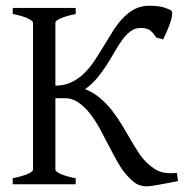

<svg xmlns="http://www.w3.org/2000/svg" viewBox="-20 -643 646 670"><path d="M601.1 -11.2Q582 -7.3 564.2 -3.9Q546.4 -0.5 532 2Q517.6 4.4 507.8 5.9Q498 7.3 494.6 7.3Q482.9 7.3 473.9 5.1Q464.8 2.9 457 -1.2Q449.2 -5.4 441.9 -12Q434.6 -18.6 426.3 -27.3Q408.7 -45.4 392.8 -73.2Q377 -101.1 361.1 -131.8Q345.2 -162.6 328.6 -193.4Q312 -224.1 292.7 -248.3Q273.4 -272.5 251 -287.1Q228.5 -301.8 201.2 -300.3H173.3V-50.8Q173.3 -44.9 190.9 -36.4Q208.5 -27.8 244.1 -21V0H24.4V-21Q57.6 -27.8 76.4 -35.9Q95.2 -43.9 95.2 -50.8V-564Q95.2 -569.8 77.4 -578.6Q59.6 -587.4 24.4 -594.2V-615.2H244.1V-594.2Q210.9 -587.4 192.1 -579.1Q173.3 -570.8 173.3 -564V-344.2H173.8Q205.1 -344.2 229.7 -356.2Q254.4 -368.2 274.2 -387.7Q293.9 -407.2 310.5 -432.4Q327.1 -457.5 342.8 -483.6Q358.4 -509.8 374.3 -534.9Q390.1 -560.1 408.7 -579.6Q427.2 -599.1 449.7 -611.1Q472.2 -623 501 -623Q522.5 -623 539.1 -620.1Q555.7 -617.2 575.2 -607.9Q585 -603.5 577.9 -576.7Q570.8 -549.8 549.3 -505.4L524.9 -512.2Q518.6 -522 512.9 -528.6Q507.3 -535.2 501 -538.8Q494.6 -542.5 487.3 -543.9Q480 -545.4 470.7 -545.4Q451.2 -545.4 436 -534.2Q420.9 -522.9 407.5 -504.9Q394 -486.8 380.9 -463.6Q367.7 -440.4 352.5 -416.7Q337.4 -393.1 319.1 -370.8Q300.8 -348.6 276.9 -332Q305.7 -320.8 328.9 -301Q352.1 -281.2 371.1 -257.1Q390.1 -232.9 406 -206.3Q421.9 -179.7 436.5 -154.5Q451.2 -129.4 465.3 -107.9Q479.5 -86.4 495.6 -72.3Q506.3 -63 516.1 -55.9Q525.9 -48.8 537.1 -44.7Q548.3 -40.5 562.7 -39.1Q577.1 -37.6 597.2 -39.6L601.1 -11.2Z"/></svg>

Font: Gentium
Style: Regular
Weight: 400
Designer: J. Victor Gaultney
Version: Version 1.03; 2011; OFL 1.1 release